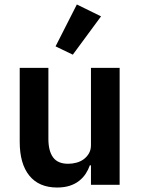

<svg xmlns="http://www.w3.org/2000/svg" viewBox="-20 -825 628 857"><path d="M386 -87H381Q374 -67 362.5 -49.5Q351 -32 333.5 -18Q316 -4 291.5 4Q267 12 235 12Q154 12 111 -41Q68 -94 68 -192V-522H196V-205Q196 -151 217 -122.5Q238 -94 284 -94Q303 -94 321.5 -99Q340 -104 354 -114.5Q368 -125 377 -140.5Q386 -156 386 -177V-522H514V0H386ZM305 -581 228 -618 323 -805 431 -752Z"/></svg>

Font: IBM Plex Sans SmBld
Style: Regular
Weight: 600
Designer: Mike Abbink, Paul van der Laan, Pieter van Rosmalen
Foundry: Bold Monday
Version: Version 3.005